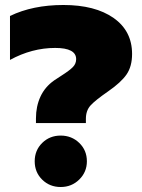

<svg xmlns="http://www.w3.org/2000/svg" viewBox="-20 -734 569 769"><path d="M124 -260Q124 -308 142 -347Q160 -386 197 -412L226 -431Q259 -452 272 -465.5Q285 -479 285 -497Q285 -542 201 -542Q108 -542 20 -494V-670Q111 -714 234 -714Q361 -714 435 -662Q509 -610 509 -518Q509 -468 487 -436Q465 -404 413 -368Q361 -332 342.5 -311.5Q324 -291 324 -258V-241H124ZM119 -88Q119 -132 149 -161.5Q179 -191 223 -191Q267 -191 297.5 -161.5Q328 -132 328 -88Q328 -45 297.5 -15Q267 15 223 15Q179 15 149 -14.5Q119 -44 119 -88Z"/></svg>

Font: Prompt ExtraBold
Style: Regular
Weight: 800
Designer: Katatrad Team
Foundry: CadsonDemak
Version: Version 1.001